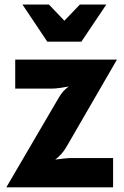

<svg xmlns="http://www.w3.org/2000/svg" viewBox="-20 -800 530 820"><path d="M7 0 232 -384.5Q249.5 -414 273.5 -430.5Q253 -427 233.8 -424.2Q214.5 -421.5 198 -421.5H45V-545.5H479.5L266 -176.5Q255 -157 242.5 -143Q230 -129 216 -118.5Q235.5 -121 253.5 -123Q271.5 -125 285 -125H463V0ZM182 -622 76 -780.5H189L255 -711.5L321 -780.5H434L327.5 -622Z"/></svg>

Font: Spline Sans
Style: Bold
Weight: 700
Designer: Eben Sorkin, Mirko Velimirovic
Foundry: Sorkin Type
Version: Version 1.000; ttfautohint (v1.8.3)